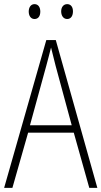

<svg xmlns="http://www.w3.org/2000/svg" viewBox="-20 -1002 491 929"><path d="M119 -946C119 -926 129 -910 147 -910C165 -910 175 -924 175 -946C175 -967 165 -982 147 -982C129 -982 119 -966 119 -946ZM276 -947C276 -926 287 -910 305 -910C323 -910 333 -925 333 -947C333 -968 323 -982 305 -982C287 -982 276 -967 276 -947ZM412 -93H451L250 -808H204L0 -93H40L116 -360H337ZM249 -684 327 -396H125L204 -684C212 -716 220 -742 227 -772C234 -742 242 -714 249 -684Z"/></svg>

Font: Noto Sans Telugu UI Condensed ExtraLight
Style: Regular
Weight: 200
Width: 3
Designer: Jelle Bosma - Monotype Design Team
Foundry: Monotype Imaging Inc.
Version: Version 2.005